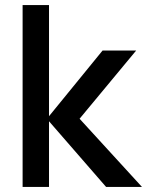

<svg xmlns="http://www.w3.org/2000/svg" viewBox="-20 -740 582 760"><path d="M69.5 0H174V-260L400 0H542L295 -270L519 -540H386L174 -280V-720H69.5Z"/></svg>

Font: Vela Sans SemBd
Style: Regular
Weight: 600
Designer: Principal design: Mikhail Sharanda - project Manrope.
Design modification: Ravid Balaliev
Foundry: Mikhail Sharanda
Version: Version 1.001